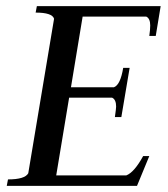

<svg xmlns="http://www.w3.org/2000/svg" viewBox="-20 -605 548 625"><path d="M2 0 6 -21Q61 -21 72 -41L156 -544Q150 -564 96 -564L100 -585H503L487 -488H466Q469 -509 469 -522Q469 -545 456 -551H249L211 -321H351Q372 -329 381 -384H402L375 -224H354Q358 -252 358 -258Q358 -281 345 -287H205L163 -34H391Q417 -44 446 -97H466L426 0Z"/></svg>

Font: Judson
Style: Italic
Weight: 400
Italic angle: -9.5°
Version: Version 20110429